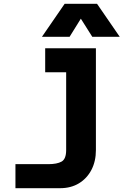

<svg xmlns="http://www.w3.org/2000/svg" viewBox="-20 -809 690 1007"><path d="M483 -556V-22Q483 37 459.5 82Q436 127 394 152.5Q352 178 295 178H61V52H233Q279 52 303 38.5Q327 25 327 -22V-556ZM217 -430V-556H405V-430ZM200 -616 319 -789H489L608 -616H464L404 -711L345 -616Z"/></svg>

Font: Azeret Mono
Style: Bold
Weight: 700
Designer: Martin Vácha
Foundry: Displaay
Version: Version 1.002